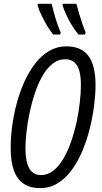

<svg xmlns="http://www.w3.org/2000/svg" viewBox="-20 -964 530 994"><path d="M187.5 9.8Q136.2 9.8 102.5 -12.7Q68.8 -35.2 52 -81.5Q35.2 -127.9 35.2 -198.7Q35.2 -252 43 -311Q50.8 -370.1 66.7 -429.2Q82.5 -488.3 106.4 -541.3Q130.4 -594.2 162.4 -635.5Q194.3 -676.8 234.9 -700.4Q275.4 -724.1 324.2 -724.1Q400.4 -724.1 437.5 -675Q474.6 -626 474.6 -523.9Q474.6 -477.1 467.5 -419.9Q460.4 -362.8 445.8 -302.7Q431.2 -242.7 408.2 -187Q385.3 -131.3 353.5 -86.9Q321.8 -42.5 280.5 -16.4Q239.3 9.8 187.5 9.8ZM192.9 -57.6Q227.5 -57.6 256.3 -80.6Q285.2 -103.5 308.1 -142.6Q331.1 -181.6 348.1 -230.7Q365.2 -279.8 376.5 -332.3Q387.7 -384.8 393.3 -434.6Q398.9 -484.4 398.9 -524.9Q398.9 -592.8 378.7 -625Q358.4 -657.2 317.4 -657.2Q280.3 -657.2 250.5 -632.8Q220.7 -608.4 198 -567.6Q175.3 -526.9 158.9 -476.8Q142.6 -426.8 132.1 -375Q121.6 -323.2 116.7 -276.9Q111.8 -230.5 111.8 -197.8Q111.8 -148.4 121.1 -117.4Q130.4 -86.4 148.4 -72Q166.5 -57.6 192.9 -57.6ZM385.7 -785.2Q369.1 -805.7 352.8 -832Q336.4 -858.4 323.7 -885.7Q311 -913.1 304.2 -936L304.7 -944.3H375.5Q382.3 -918.5 389.6 -893.6Q397 -868.7 405.3 -844.2Q413.6 -819.8 422.9 -795.9L420.4 -785.2ZM254.9 -785.2Q239.7 -804.7 223.6 -831.5Q207.5 -858.4 194.3 -886Q181.2 -913.6 174.8 -936L175.3 -944.3H247.1Q252.9 -920.9 260.3 -894.3Q267.6 -867.7 276.4 -842Q285.2 -816.4 294.4 -795.9L291.5 -785.2Z"/></svg>

Font: Open Sans Condensed
Style: Italic
Weight: 400
Width: 3
Italic angle: -12°
Designer: Monotype Design Team
Foundry: Monotype Imaging Inc.
Version: Version 3.000